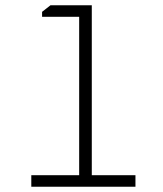

<svg xmlns="http://www.w3.org/2000/svg" viewBox="-20 -710 618 730"><path d="M99 0V-44H281V-646H140V-665L172 -690H329V-44H495V0Z"/></svg>

Font: Oxanium ExtraLight
Style: Regular
Weight: 200
Designer: Severin Meyer
Version: Version 2.000